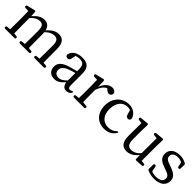

<svg xmlns="http://www.w3.org/2000/svg" viewBox="311 -1775 3036 3036"><g transform="rotate(45 1829.0 -257.0)"><path d="M41 -16V-13C41 0 48 7 61 7H269C282 7 289 0 289 -13V-16C289 -28 282 -36 270 -37L215 -42C214 -98 213 -176 213 -228V-386C269 -447 322 -469 369 -469C424 -469 454 -435 454 -340V-228C454 -175 453 -98 452 -43L390 -37C378 -36 371 -28 371 -16V-13C371 0 378 7 391 7H597C610 7 617 0 617 -13V-16C617 -28 610 -36 598 -37L542 -42C541 -97 540 -175 540 -228V-340C540 -359 539 -375 537 -390C592 -450 646 -469 692 -469C751 -469 782 -438 782 -340V-228C782 -175 781 -98 780 -43L718 -37C706 -36 699 -28 699 -16V-13C699 0 706 7 719 7H926C939 7 946 0 946 -13V-16C946 -28 939 -36 927 -37L870 -42C869 -97 868 -175 868 -228V-342C868 -479 816 -535 725 -535C657 -535 595 -502 532 -425C514 -504 467 -535 402 -535C334 -535 275 -499 212 -425L208 -508C207 -519 205 -524 201 -528C197 -531 191 -532 180 -529L52 -498C41 -495 35 -488 35 -476V-474C35 -462 42 -455 54 -454L122 -450C124 -402 125 -353 125 -288V-228C125 -177 124 -98 123 -43L60 -37C48 -36 41 -28 41 -16Z M1167 21C1240 21 1281 -11 1343 -78C1352 -15 1383 20 1436 20C1472 20 1499 9 1522 -21C1530 -31 1529 -40 1523 -46C1516 -53 1509 -50 1499 -43C1489 -37 1480 -34 1468 -34C1438 -34 1427 -49 1427 -109V-354C1427 -482 1369 -535 1253 -535C1143 -535 1068 -491 1046 -411C1043 -402 1043 -396 1046 -386C1054 -367 1070 -358 1089 -358C1113 -358 1132 -369 1138 -409L1152 -476C1176 -486 1202 -491 1228 -491C1309 -491 1341 -463 1341 -357V-323C1299 -312 1253 -300 1211 -288C1078 -249 1029 -196 1029 -115C1029 -26 1090 21 1167 21ZM1114 -127C1114 -177 1144 -216 1230 -248C1260 -260 1299 -272 1341 -283V-116C1283 -59 1245 -40 1206 -40C1149 -40 1114 -71 1114 -127Z M1579 -16V-13C1579 0 1586 7 1599 7H1828C1841 7 1848 0 1848 -13V-16C1848 -28 1841 -36 1829 -37L1753 -44C1752 -100 1751 -177 1751 -228V-316C1779 -396 1813 -444 1868 -470L1877 -462C1903 -437 1920 -424 1945 -424C1976 -424 1995 -443 1998 -475C1998 -485 1997 -491 1993 -499C1978 -524 1951 -535 1917 -535C1853 -535 1784 -478 1751 -382L1746 -508C1746 -519 1743 -524 1739 -528C1735 -531 1729 -532 1718 -529L1590 -498C1579 -495 1573 -488 1573 -476V-474C1573 -462 1581 -454 1593 -453L1660 -450C1662 -402 1663 -353 1663 -287V-228C1663 -177 1662 -99 1661 -43L1598 -37C1586 -36 1579 -28 1579 -16Z M2283 21C2374 21 2434 -15 2479 -80C2486 -90 2486 -97 2479 -103C2473 -108 2465 -105 2456 -96C2418 -59 2369 -41 2315 -41C2201 -41 2125 -120 2125 -260C2125 -402 2200 -490 2303 -490C2326 -490 2348 -487 2367 -479L2387 -410C2394 -371 2413 -358 2440 -358C2458 -358 2471 -366 2480 -386C2483 -395 2483 -403 2480 -412C2454 -490 2383 -535 2297 -535C2159 -535 2032 -434 2032 -250C2032 -80 2138 21 2283 21Z M2786 21C2863 21 2926 -21 2979 -88L2981 -4C2981 10 2988 16 3001 15L3121 8C3133 7 3140 0 3140 -12V-15C3140 -27 3133 -35 3121 -36L3065 -42V-379L3069 -499C3069 -508 3067 -516 3064 -521C3060 -527 3053 -527 3042 -526L2918 -514C2906 -513 2899 -505 2899 -493V-491C2899 -479 2906 -471 2918 -470L2979 -463L2978 -128C2937 -77 2882 -46 2825 -46C2760 -46 2726 -81 2726 -186V-379L2730 -499C2730 -509 2729 -515 2725 -521C2721 -527 2714 -528 2704 -527L2578 -515C2566 -514 2559 -506 2559 -494V-492C2559 -480 2566 -472 2578 -470L2640 -462L2638 -186C2636 -32 2693 21 2786 21Z M3405 21C3540 21 3613 -47 3613 -138C3613 -212 3570 -259 3472 -294L3421 -312C3345 -337 3319 -361 3319 -406C3319 -453 3356 -489 3433 -489C3466 -489 3495 -482 3522 -466L3540 -388C3543 -377 3550 -371 3562 -371H3564C3576 -371 3585 -379 3585 -391L3587 -474C3587 -486 3584 -493 3574 -498C3526 -523 3487 -535 3433 -535C3312 -535 3243 -471 3243 -382C3243 -302 3296 -258 3375 -230L3427 -211C3512 -184 3534 -159 3534 -114C3534 -62 3491 -24 3401 -24C3359 -24 3326 -31 3300 -44L3283 -131C3281 -143 3274 -149 3262 -149H3256C3243 -149 3236 -142 3236 -129L3235 -35C3235 -23 3240 -16 3250 -11C3301 10 3346 21 3405 21Z"/></g></svg>

Font: 寒蝉锦书宋 Text
Style: Regular
Weight: 400
Designer: 寒蝉锦书宋{Warren} 思源宋体{Ryoko NISHIZUKA 西塚涼子 (kana & ideographs); Frank Grießhammer (Latin, Greek & Cyrillic); Wenlong ZHANG 
Foundry: Adobe & ChillType
Version: Version 2.000;Glyphs 3.1.1 (3135)